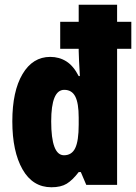

<svg xmlns="http://www.w3.org/2000/svg" viewBox="-20 -780 574 810"><path d="M197 10Q118 10 75 -65.5Q32 -141 32 -268Q32 -395 75 -467.5Q118 -540 192 -540Q230 -540 260 -521Q290 -502 312 -459H317Q315 -497 313.5 -523Q312 -549 312 -565V-574H234V-688H312V-760H474V-688H534V-574H474V0H344L321 -54H312Q286 -20 261.5 -5Q237 10 197 10ZM250 -125Q283 -125 297.5 -155.5Q312 -186 312 -254V-284Q312 -345 297.5 -373Q283 -401 251 -401Q196 -401 196 -268Q196 -125 250 -125Z"/></svg>

Font: Noto Sans Kannada ExtraCondensed Black
Style: Regular
Weight: 900
Width: 2
Designer: Jelle Bosma - Monotype Design Team
Foundry: Monotype Imaging Inc.
Version: Version 2.005; ttfautohint (v1.8.4.7-5d5b)